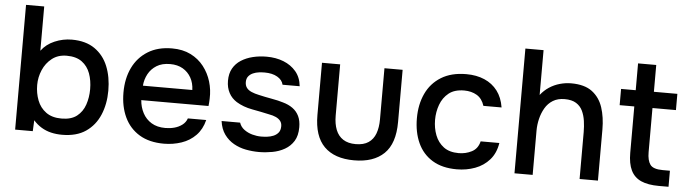

<svg xmlns="http://www.w3.org/2000/svg" viewBox="-46 -893 3886 1084"><g transform="rotate(5 1897.5 -350.5)"><path d="M329 6Q296 6 266.5 -1Q237 -8 211.5 -23.5Q186 -39 166 -62L163 0H63V-707H166V-456Q194 -494 241 -514Q288 -534 338 -534Q417 -534 468 -498.5Q519 -463 543.5 -402.5Q568 -342 568 -265Q568 -189 542 -127.5Q516 -66 463.5 -30Q411 6 329 6ZM318 -85Q373 -85 405 -110Q437 -135 451 -176Q465 -217 465 -264Q465 -313 450.5 -353Q436 -393 403.5 -417Q371 -441 317 -441Q268 -441 234 -414.5Q200 -388 182.5 -347Q165 -306 165 -262Q165 -216 180.5 -175.5Q196 -135 230 -110Q264 -85 318 -85Z M906 6Q823 6 767 -28Q711 -62 682.5 -122.5Q654 -183 654 -262Q654 -342 683.5 -403Q713 -464 769.5 -499Q826 -534 906 -534Q967 -534 1012 -511.5Q1057 -489 1086.5 -451Q1116 -413 1130 -366.5Q1144 -320 1142 -270Q1142 -259 1141 -249Q1140 -239 1139 -228H758Q761 -188 778.5 -155Q796 -122 828 -102.5Q860 -83 907 -83Q933 -83 957.5 -89.5Q982 -96 1001.5 -110.5Q1021 -125 1029 -148H1133Q1120 -95 1086.5 -60.5Q1053 -26 1005.5 -10Q958 6 906 6ZM760 -310H1040Q1039 -349 1022 -379.5Q1005 -410 975 -427.5Q945 -445 903 -445Q857 -445 826.5 -426Q796 -407 779.5 -376.5Q763 -346 760 -310Z M1445 6Q1408 6 1371 -1Q1334 -8 1302 -26Q1270 -44 1248 -74.5Q1226 -105 1220 -150H1325Q1333 -126 1353.5 -111Q1374 -96 1399.5 -89Q1425 -82 1450 -82Q1465 -82 1483.5 -84Q1502 -86 1519 -93Q1536 -100 1547 -113.5Q1558 -127 1558 -150Q1558 -168 1548.5 -180Q1539 -192 1522.5 -199.5Q1506 -207 1483 -211Q1438 -221 1386.5 -230.5Q1335 -240 1296 -264Q1282 -273 1271 -284.5Q1260 -296 1252 -311Q1244 -326 1240 -343Q1236 -360 1236 -380Q1236 -421 1252.5 -450Q1269 -479 1298 -497.5Q1327 -516 1364 -525Q1401 -534 1442 -534Q1495 -534 1538 -517Q1581 -500 1609 -467Q1637 -434 1642 -384H1545Q1539 -411 1510.5 -427.5Q1482 -444 1439 -444Q1424 -444 1406.5 -442Q1389 -440 1373 -433Q1357 -426 1347 -413.5Q1337 -401 1337 -381Q1337 -362 1346.5 -349Q1356 -336 1374.5 -328Q1393 -320 1417 -315Q1451 -307 1490.5 -300Q1530 -293 1555 -285Q1588 -276 1611.5 -259Q1635 -242 1647.5 -216Q1660 -190 1660 -153Q1660 -105 1641 -74.5Q1622 -44 1590.5 -26Q1559 -8 1520.5 -1Q1482 6 1445 6Z M1984 6Q1873 6 1814.5 -52.5Q1756 -111 1756 -231V-527H1859V-237Q1859 -190 1872.5 -156Q1886 -122 1914 -104Q1942 -86 1985 -86Q2030 -86 2057.5 -104.5Q2085 -123 2097.5 -157Q2110 -191 2110 -237V-527H2213V-231Q2213 -109 2153.5 -51.5Q2094 6 1984 6Z M2566 6Q2483 6 2427.5 -28Q2372 -62 2344.5 -122.5Q2317 -183 2317 -262Q2317 -340 2345.5 -401.5Q2374 -463 2431.5 -498.5Q2489 -534 2574 -534Q2632 -534 2677 -514.5Q2722 -495 2750.5 -457.5Q2779 -420 2788 -364H2685Q2672 -405 2641.5 -423Q2611 -441 2570 -441Q2515 -441 2482.5 -415Q2450 -389 2435 -348Q2420 -307 2420 -262Q2420 -215 2435.5 -175Q2451 -135 2483.5 -110.5Q2516 -86 2569 -86Q2609 -86 2643 -103.5Q2677 -121 2687 -163H2793Q2784 -105 2751 -67.5Q2718 -30 2669.5 -12Q2621 6 2566 6Z M2893 0V-707H2996V-453Q3017 -480 3044.5 -498Q3072 -516 3104 -525Q3136 -534 3168 -534Q3244 -534 3287 -501.5Q3330 -469 3348 -414Q3366 -359 3366 -290V0H3262V-266Q3262 -298 3257.5 -329Q3253 -360 3241 -385.5Q3229 -411 3204.5 -426.5Q3180 -442 3139 -442Q3100 -442 3072.5 -425Q3045 -408 3028.5 -379.5Q3012 -351 3004 -317.5Q2996 -284 2996 -251V0Z M3711 0Q3649 0 3610 -17.5Q3571 -35 3552.5 -73Q3534 -111 3534 -172V-435H3451V-527H3534V-679H3637V-527H3770V-435H3637V-185Q3637 -138 3654 -114.5Q3671 -91 3725 -91H3766V0Z"/></g></svg>

Font: Onest Medium
Style: Regular
Weight: 500
Designer: Dmitri Voloshin, Andrey Kudryavtsev
Foundry: Dmitri Voloshin, Andrey Kudryavtsev
Version: Version 1.000;gftools[0.9.33]